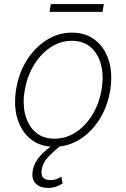

<svg xmlns="http://www.w3.org/2000/svg" viewBox="-20 -715 625 950"><path d="M248.6 11.4Q180.4 11.4 133.3 -25.6Q86.3 -62.5 66.4 -127Q46.5 -191.4 60 -274.5Q73.5 -355.5 113.6 -418.5Q153.8 -481.5 211.6 -517.6Q269.5 -553.6 335.6 -553.6Q404.5 -553.6 451.5 -516.5Q498.6 -479.4 518.5 -414.8Q538.4 -350.1 525.2 -267Q511.7 -186.4 471.6 -123.4Q431.5 -60.4 373.4 -24.5Q315.3 11.4 248.6 11.4ZM248.9 -28.8Q307.5 -28.8 356.5 -61.4Q405.5 -94.1 438.7 -149.9Q471.9 -205.6 483 -274.5Q494 -341.3 479.8 -395.2Q465.6 -449.2 429 -481.2Q392.4 -513.1 336.3 -513.1Q278.4 -513.1 229.2 -480.1Q180 -447.1 146.7 -391.3Q113.3 -335.6 102.3 -267Q90.9 -200.6 105.1 -146.5Q119.3 -92.3 156.1 -60.5Q192.8 -28.8 248.9 -28.8ZM218 214.8Q178.6 214.8 156.6 193Q134.6 171.2 142 128.2Q148.8 89.8 178.6 56.3Q208.5 22.7 260.3 -9.9L286.2 0Q246.4 32.3 218.9 61.1Q191.4 89.8 186.4 124.6Q182.5 151.6 193.2 163.9Q203.8 176.1 230.8 176.1Q247.2 176.1 259.4 171.3Q271.7 166.5 283.4 159.1L289.8 192.8Q273.8 202.8 256.6 208.8Q239.3 214.8 218 214.8ZM494 -695 487.2 -656.2H225.1L231.5 -695Z"/></svg>

Font: Inter Extra Light  BETA
Style: Italic
Weight: 200
Italic angle: 9.39999°
Designer: Rasmus Andersson
Foundry: rsms
Version: Version 3.011;git-f93a4a705